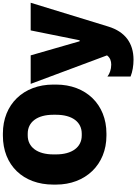

<svg xmlns="http://www.w3.org/2000/svg" viewBox="177 -934 966 1361"><g transform="rotate(-90 660.5 -254.0)"><path d="M32 -340C32 -132 173 17 379 17H394C601 17 741 -129 741 -340V-360C741 -571 601 -717 394 -717H379C169 -717 32 -573 32 -360ZM246 -340V-360C246 -473 298 -541 380 -541H393C476 -541 527 -473 527 -360V-340C527 -226 476 -158 393 -158H380C298 -158 246 -226 246 -340ZM917 209C1036 209 1116 148 1152 31L1321 -520H1125L1055 -173H1048L948 -520H746L948 21C931 44 907 51 882 51C849 51 818 40 798 24V188C832 202 876 209 917 209Z"/></g></svg>

Font: Fixel Text Black
Style: Regular
Weight: 900
Width: 4
Designer: AlfaBravo + MacPaw
Foundry: Kyrylo Tkachov, Marchela Mozhyna, Serhii Makarenko, Maria Weinstein, Zakhar Kryvoshyya
Version: Version 1.211